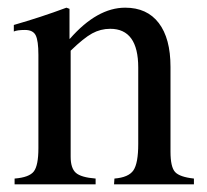

<svg xmlns="http://www.w3.org/2000/svg" viewBox="-20 -480 540 500"><path d="M485 0H277L278 -15Q315 -18 327.5 -36.5Q340 -55 340 -105V-304Q340 -405 267 -405Q242 -405 220 -393Q198 -381 164 -348V-72Q164 -42 177.5 -30Q191 -18 229 -15V0H18V-15Q56 -18 68 -33.5Q80 -49 80 -94V-337Q80 -374 73 -388Q66 -402 45 -402Q25 -402 16 -398V-415Q86 -435 153 -460L161 -457V-379H162Q233 -460 306 -460Q363 -460 393.5 -420Q424 -380 424 -306V-85Q424 -45 436 -32Q448 -19 485 -15Z"/></svg>

Font: STIX
Style: Regular
Weight: 400
Designer: MicroPress Inc., with final additions and corrections provided by Coen Hoffman, Elsevier (retired)
Version: Version 1.1.1